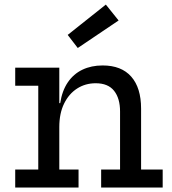

<svg xmlns="http://www.w3.org/2000/svg" viewBox="-20 -838 769 858"><path d="M245 -80.5H331V0H48V-80.5H151V-455H48V-535.5H245ZM516.5 -80.5V-340Q516.5 -398.5 489.8 -432.2Q463 -466 407.5 -466Q361.5 -466 324.8 -442.5Q288 -419 266.5 -375.2Q245 -331.5 245 -270L224 -377H249Q257.5 -432.5 283 -470Q308.5 -507.5 348.2 -526.5Q388 -545.5 438.5 -545.5Q522.5 -545.5 566.5 -495.5Q610.5 -445.5 610.5 -352.5V-80.5H707V0H432V-80.5ZM453 -817.5 510 -746.5 327.5 -623.5 282.5 -682Z"/></svg>

Font: Hepta Slab ExtraLight Medium
Style: Regular
Weight: 500
Version: Version 1.100